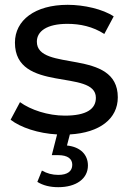

<svg xmlns="http://www.w3.org/2000/svg" viewBox="-20 -554 539 797"><path d="M222 223C296 223 345 188 345 133C345 89 315 56 258 50L270 4C394 -3 469 -61 469 -150C469 -356 133 -253 133 -381C133 -424 174 -455 260 -455C312 -455 365 -444 413 -413L452 -486C407 -516 329 -534 261 -534C125 -534 42 -470 42 -377C42 -166 378 -270 378 -148C378 -102 340 -74 249 -74C179 -74 107 -98 63 -130L24 -57C65 -25 139 0 217 4L195 90H221C262 90 280 106 280 130C280 156 261 172 222 172C197 172 175 166 154 154L135 201C159 216 188 223 222 223Z"/></svg>

Font: Montserrat-Alt1 Med
Style: Regular
Weight: 500
Designer: Differentunic
Foundry: Differentunic
Version: Version 7.222